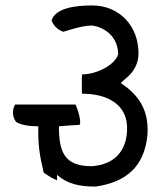

<svg xmlns="http://www.w3.org/2000/svg" viewBox="-20 -646 564 707"><path d="M523 -150C512 -32 444 25 332 41C268 41 227 30 190 -2V18C173 11 157 1 141 -10C125 -78 120 -111 121 -181C90 -181 58 -185 39 -197C23 -219 26 -247 36 -261H258C263 -253 283 -194 272 -186C249 -185 217 -183 197 -181C197 -88 216 -34 317 -34C397 -39 446 -86 448 -169C451 -258 380 -301 282 -301C281 -305 281 -369 282 -372C335 -372 403 -406 415 -446C415 -508 369 -545 319 -552C283 -552 234 -535 213 -529C194 -535 176 -552 170 -571C184 -616 256 -626 319 -626C420 -626 490 -550 490 -450C490 -380 434 -354 425 -340C475 -306 530 -256 523 -150Z"/></svg>

Font: Snowfall
Style: Rev
Weight: 400
Designer: Jasper
Foundry: Cannot Into Space Fonts
Version: Version 0.9